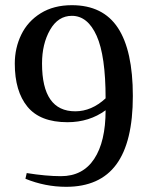

<svg xmlns="http://www.w3.org/2000/svg" viewBox="-20 -700 582 740"><path d="M78 -11 83 -33Q158 -21 215 -21Q299 -21 343 -87.5Q387 -154 387 -275Q324 -229 240 -229Q135 -229 86 -288.5Q37 -348 37 -455Q37 -515 62 -566.5Q87 -618 137 -649Q187 -680 257 -680Q377 -680 434.5 -592.5Q492 -505 492 -330Q492 -153 428.5 -66.5Q365 20 235 20Q154 20 78 -11ZM387 -321Q387 -485 352.5 -562Q318 -639 257 -639Q204 -639 173 -585Q142 -531 142 -455Q142 -271 270 -271Q333 -271 387 -321Z"/></svg>

Font: El Messiri Medium
Style: Regular
Weight: 500
Designer: Mohamed Gaber
Foundry: Kief Type Foundry
Version: Version 2.007